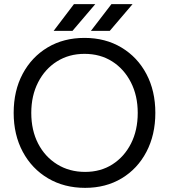

<svg xmlns="http://www.w3.org/2000/svg" viewBox="-20 -895 816 927"><path d="M391 12Q290 12 212 -34Q134 -80 90 -162Q46 -244 46 -350Q46 -457 89.5 -538.5Q133 -620 210 -666Q287 -712 388 -712Q489 -712 566.5 -665.5Q644 -619 687 -537.5Q730 -456 730 -350Q730 -244 687 -162Q644 -80 567.5 -34Q491 12 391 12ZM391 -65Q466 -65 523 -101.5Q580 -138 612.5 -202Q645 -266 645 -350Q645 -433 612 -497.5Q579 -562 521.5 -598.5Q464 -635 388 -635Q313 -635 255 -598.5Q197 -562 164 -497.5Q131 -433 131 -350Q131 -266 164 -202Q197 -138 256 -101.5Q315 -65 391 -65ZM419 -746 518 -875H620L510 -746ZM239 -746 337 -875H440L330 -746Z"/></svg>

Font: Figtree Light
Style: Regular
Weight: 400
Version: Version 2.002